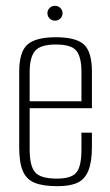

<svg xmlns="http://www.w3.org/2000/svg" viewBox="-20 -631 377 660"><path d="M178 9Q128 9 99.5 -2.5Q71 -14 58.5 -43Q46 -72 46 -125V-384Q46 -453 74.5 -478Q103 -503 172 -503Q241 -503 268.5 -478Q296 -453 296 -384V-259H82V-117Q82 -61 100.5 -39Q119 -17 176 -17Q226 -17 243 -38.5Q260 -60 260 -117V-175H296V-126Q296 -75 284 -45Q272 -15 246.5 -3Q221 9 178 9ZM82 -283H260V-384Q260 -434 243 -456Q226 -478 172 -478Q119 -478 100.5 -456Q82 -434 82 -384ZM169 -560Q158 -560 150.5 -567.5Q143 -575 143 -586Q143 -596 150.5 -603.5Q158 -611 169 -611Q180 -611 187.5 -603.5Q195 -596 195 -586Q195 -575 187.5 -567.5Q180 -560 169 -560Z"/></svg>

Font: Alumni Sans Thin ExtraLight
Style: Regular
Weight: 250
Version: Version 1.018